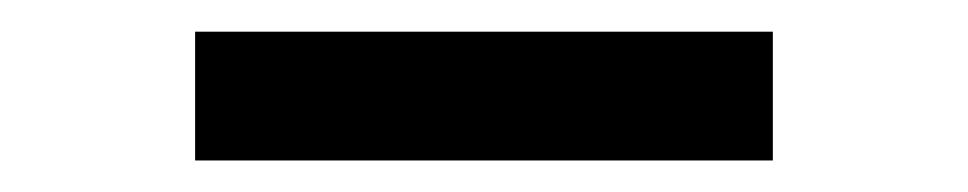

<svg xmlns="http://www.w3.org/2000/svg" viewBox="-20 -677 620 123"><path d="M105 -656.7H475.1V-574.2H105Z"/></svg>

Font: Tienne Black
Style: Regular
Weight: 900
Designer: vernon adams
Foundry: vernon adams
Version: Version 001.001